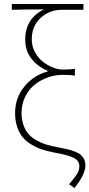

<svg xmlns="http://www.w3.org/2000/svg" viewBox="-20 -742 440 944"><path d="M346.2 182.1 319.8 164.1Q351.6 126 360.8 110.1Q370.1 94.2 370.1 74.2Q370.1 49.3 344.7 35.2Q319.3 21 246.1 7.8Q212.9 1.5 186.3 -7.3Q159.7 -16.1 134.3 -31.5Q108.9 -46.9 91.8 -67.1Q74.7 -87.4 64.5 -117.9Q54.2 -148.4 54.2 -186Q54.2 -261.2 100.3 -317.1Q146.5 -373 213.9 -390.1V-394Q164.6 -415 134.3 -453.9Q104 -492.7 104 -547.9Q104 -600.6 128.4 -638.2Q152.8 -675.8 196.8 -695.8Q103 -695.8 38.1 -693.8V-722.2H390.1V-693.8H283.2Q224.1 -693.8 180.2 -654.3Q136.2 -614.7 136.2 -547.9Q136.2 -515.6 151.1 -487.1Q166 -458.5 189.2 -439.9Q212.4 -421.4 239 -410.6Q265.6 -399.9 290 -399.9Q324.2 -399.9 348.1 -403.8V-370.1Q326.2 -374 288.1 -374Q251.5 -374 215.8 -361.6Q180.2 -349.1 151.1 -326.2Q122.1 -303.2 104 -266.6Q85.9 -230 85.9 -186Q85.9 -151.9 96.2 -124.8Q106.4 -97.7 122.6 -80.3Q138.7 -63 163.1 -50Q187.5 -37.1 210.9 -30.3Q234.4 -23.4 264.2 -18.1Q293.5 -12.7 312.5 -8.1Q331.5 -3.4 349.6 3.7Q367.7 10.7 377.7 19.8Q387.7 28.8 393.8 41.7Q399.9 54.7 399.9 71.8Q399.9 114.7 346.2 182.1Z"/></svg>

Font: Source Sans 3 ExtraLight
Style: Regular
Weight: 200
Designer: Paul D. Hunt
Foundry: Adobe
Version: Version 3.052;hotconv 1.1.0;makeotfexe 2.6.0